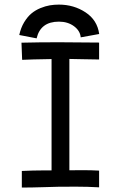

<svg xmlns="http://www.w3.org/2000/svg" viewBox="-20 -821 558 842"><path d="M238.3 -726.1Q157.7 -726.1 140.6 -652.8L64.5 -667.5Q71.3 -699.2 85.9 -723.4Q100.6 -747.6 117.9 -762Q135.3 -776.4 157.2 -785.4Q179.2 -794.4 198.5 -797.6Q217.8 -800.8 238.3 -800.8Q303.7 -800.8 355.2 -766.8Q406.7 -732.9 415 -671.9L334 -657.2Q331.5 -686 304.4 -706.1Q277.3 -726.1 238.3 -726.1ZM74.2 -633.8Q150.4 -635.7 236.8 -635.7Q294.9 -635.7 414.6 -634.3V-560.1Q382.8 -560.1 344.5 -561.3Q306.2 -562.5 284.2 -562.5V-74.2Q294.9 -74.2 313.2 -74.5Q331.5 -74.7 344.2 -74.7Q380.9 -74.7 414.6 -72.8V0.5Q364.7 -2.4 312 -2.4Q301.3 -2.4 276.4 -2.2Q251.5 -2 236.3 -2Q223.1 -2 170.9 -0.2Q118.7 1.5 75.7 1.5V-71.3Q127.4 -73.7 169.4 -73.7H206.1V-562Q112.3 -560.5 77.1 -558.6Z"/></svg>

Font: FantasqueSansM Nerd Font
Style: Regular
Weight: 400
Monospace: yes
Designer: Jany Belluz
Version: Version 1.8.0 ; ttfautohint (v1.8.2);Nerd Fonts 3.4.0